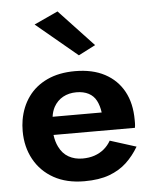

<svg xmlns="http://www.w3.org/2000/svg" viewBox="-53 -779 661 834"><g transform="rotate(-5 277.5 -362.5)"><path d="M229 -735 379 -575 305 -537 125 -687ZM165 -202Q169 -172 180 -150Q195 -119 221.5 -104Q248 -89 282 -89Q311 -89 334.5 -97Q358 -105 376 -120Q394 -135 406 -156L520 -120Q497 -81 466 -52Q435 -23 390.5 -6.5Q346 10 282 10Q204 10 148.5 -21Q93 -52 63 -106.5Q33 -161 33 -230Q33 -243 34 -255Q35 -267 37 -279Q47 -336 78 -379Q109 -422 160.5 -446Q212 -470 282 -470Q358 -470 411.5 -441.5Q465 -413 493.5 -361Q522 -309 522 -236V-222Q522 -213 520 -202ZM382 -281Q378 -311 366.5 -333Q355 -355 333 -366.5Q311 -378 280 -378Q247 -378 221.5 -364Q196 -350 181 -323Q171 -304 168 -281Z"/></g></svg>

Font: Venryn Sans SemiBold
Style: Regular
Weight: 600
Designer: Owen Earl, indestructible type* (font) & Cristiano Sobral (main changes)
Version: Version 3.60;October 28, 2020;FontCreator 13.0.0.2681 64-bit